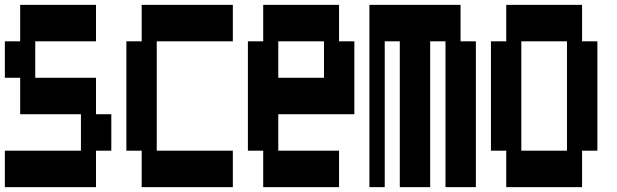

<svg xmlns="http://www.w3.org/2000/svg" viewBox="-20 -750 2540 790"><path d="M0 20V-130H313V-280H63V-430H0V-580H63V-730H375V-580H125V-430H375V-280H438V-130H375V20Z M563 20V-130H500V-580H563V-730H938V-580H625V-130H938V20Z M1063 20V-130H1000V-580H1063V-730H1375V-580H1438V-280H1125V-130H1375V20ZM1125 -430H1313V-580H1125Z M1500 20V-730H1875V-580H1938V20H1813V-580H1750V20H1625V-580H1563V20Z M2063 20V-130H2000V-580H2063V-730H2375V-580H2438V-130H2375V20ZM2125 -130H2313V-580H2125Z"/></svg>

Font: 2P VHS
Style: Regular
Weight: 400
Designer: CodeMan38
Foundry: CodeMan38
Version: Version 3.000